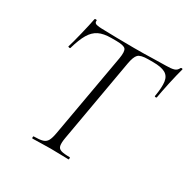

<svg xmlns="http://www.w3.org/2000/svg" viewBox="-150 -788 907 924"><g transform="rotate(30 303.5 -326.5)"><path d="M149 0Q146 0 146 -6Q146 -12 149 -12Q181 -12 198 -17Q215 -22 223 -37Q231 -52 236 -81L318 -544Q325 -585 315 -597Q305 -609 262 -609H235Q193 -609 166.5 -596Q140 -583 122 -552.5Q104 -522 89 -469Q88 -466 82 -467.5Q76 -469 77 -471Q81 -483 87 -506Q93 -529 99.5 -555.5Q106 -582 111.5 -606.5Q117 -631 120 -647Q122 -650 127.5 -649.5Q133 -649 132 -646Q130 -631 145 -628Q160 -625 171 -625Q208 -624 257.5 -623Q307 -622 354 -622Q414 -622 455 -623.5Q496 -625 530 -625Q558 -625 573.5 -629.5Q589 -634 596 -650Q598 -653 603 -652.5Q608 -652 607 -648Q603 -634 597 -609.5Q591 -585 585 -557.5Q579 -530 574.5 -506.5Q570 -483 568 -471Q567 -468 561.5 -468.5Q556 -469 557 -473Q566 -525 562 -554.5Q558 -584 535.5 -596.5Q513 -609 468 -609H441Q399 -609 385.5 -595.5Q372 -582 365 -542L284 -81Q279 -52 282 -37Q285 -22 300.5 -17Q316 -12 349 -12Q351 -12 351 -6Q351 0 349 0Q329 0 304 -1Q279 -2 248 -2Q220 -2 194.5 -1Q169 0 149 0Z"/></g></svg>

Font: Cormorant Light Light
Style: Italic
Weight: 300
Italic angle: -10°
Version: Version 4.000